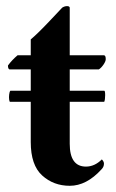

<svg xmlns="http://www.w3.org/2000/svg" viewBox="-20 -598 376 625"><path d="M319.3 -266.6Q319.3 -266.6 12.7 -266.6Q10.7 -266.6 9.8 -273.9Q8.8 -281.2 9.8 -290Q10.7 -298.8 13.7 -302.7H319.3Q322.3 -302.7 322.3 -288.1Q322.3 -273.4 319.3 -266.6ZM207 -418H318.4Q324.2 -418 324.2 -405.3Q324.2 -398.4 316.9 -387.7Q309.6 -377 301.8 -372.1H207V-129.9Q207 -55.7 259.8 -55.7Q288.1 -55.7 311.5 -79.1Q318.4 -72.3 318.4 -65.4Q318.4 -54.7 310.5 -46.9Q261.7 6.8 207 6.8Q154.3 6.8 117.2 -26.9Q80.1 -60.5 80.1 -135.7V-372.1H10.7Q5.9 -374 5.9 -384.8Q18.6 -402.3 37.1 -418H80.1V-469.7Q102.5 -488.3 142.1 -530.3Q181.6 -572.3 182.6 -573.2Q190.4 -578.1 198.2 -578.1Q206.1 -578.1 207 -573.2Z"/></svg>

Font: Crimson
Style: Bold
Weight: 700
Version: Version 0.8 ; ttfautohint (v1.00) -l 8 -r 50 -G 200 -x 14 -D